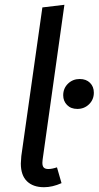

<svg xmlns="http://www.w3.org/2000/svg" viewBox="-20 -770 412 802"><path d="M158 -103Q157 -98 157 -90Q157 -76 163 -70Q169 -64 182 -64Q197 -64 218 -71L237 -5Q199 12 164 12Q118 12 92.5 -13Q67 -38 67 -87Q67 -96 69 -118L157 -739L249 -750ZM244 -372Q244 -401 264 -420.5Q284 -440 313 -440Q340 -440 356 -424Q372 -408 372 -383Q372 -354 352 -334.5Q332 -315 303 -315Q276 -315 260 -331.5Q244 -348 244 -372Z"/></svg>

Font: Fira Sans
Style: Italic
Weight: 400
Italic angle: -8°
Designer: bBox Type GmbH & Carrois Corporate GbR & Edenspiekermann AG
Foundry: bBox Type GmbH & Carrois Corporate GbR & Edenspiekermann AG
Version: Version 4.301